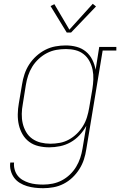

<svg xmlns="http://www.w3.org/2000/svg" viewBox="-20 -767 640 1010"><path d="M207 223Q185 223 163.5 220.5Q142 218 122 212Q102 206 84 195Q66 184 54 167.5Q42 151 36.5 130Q31 109 34 88H54Q52 106 57 124.5Q62 143 73 157Q84 171 99.5 180Q115 189 132.5 194.5Q150 200 169 202Q188 204 207 204Q232 204 257 199Q282 194 305 182Q328 170 347.5 151.5Q367 133 380.5 110.5Q394 88 402 64Q410 40 414 15L434 -105Q419 -78 398 -55.5Q377 -33 351 -18.5Q325 -4 296 2Q267 8 239 8Q210 8 182.5 1.5Q155 -5 133.5 -21Q112 -37 98.5 -60.5Q85 -84 79 -110.5Q73 -137 73.5 -166Q74 -195 79 -223L96 -323Q100 -350 109 -377Q118 -404 133.5 -428Q149 -452 171 -472Q193 -492 218.5 -505Q244 -518 271.5 -523Q299 -528 326 -528Q356 -528 383.5 -520.5Q411 -513 432 -495.5Q453 -478 465.5 -453Q478 -428 483 -400L502 -520H592V-501H520L434 18Q430 45 421.5 71.5Q413 98 397.5 122.5Q382 147 361 167Q340 187 314.5 200Q289 213 261.5 218Q234 223 207 223ZM245 -11Q269 -11 294 -15.5Q319 -20 342 -32.5Q365 -45 384 -63.5Q403 -82 416.5 -104Q430 -126 437.5 -150.5Q445 -175 449 -199L466 -299Q470 -324 471 -350Q472 -376 467 -400Q462 -424 450.5 -445.5Q439 -467 420 -482Q401 -497 377 -503Q353 -509 327 -509Q301 -509 276 -504.5Q251 -500 227.5 -488Q204 -476 184 -457.5Q164 -439 150 -416.5Q136 -394 128 -369.5Q120 -345 116 -320L100 -220Q95 -194 94.5 -168Q94 -142 99.5 -118Q105 -94 117.5 -72.5Q130 -51 150 -37Q170 -23 194.5 -17Q219 -11 245 -11ZM331 -596 246 -735 266 -745 345 -611 468 -747 485 -733 354 -596Z"/></svg>

Font: Iosevka Etoile Thin Oblique
Style: Regular
Weight: 100
Italic angle: -9°
Designer: Belleve Invis
Foundry: Belleve Invis
Version: Version 15.5.2; ttfautohint (v1.8.4)